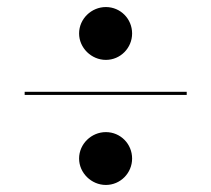

<svg xmlns="http://www.w3.org/2000/svg" viewBox="-20 -650 600 545"><path d="M204.5 -555C204.5 -514 239.5 -480 280.5 -480C322 -480 355 -514 355 -555C355 -596.5 322 -630 280.5 -630C239.5 -630 204.5 -596.5 204.5 -555ZM50 -389.5V-380.5H510V-389.5ZM204.5 -200C204.5 -159 239.5 -125 280.5 -125C322 -125 355 -159 355 -200C355 -241.5 322 -275 280.5 -275C239.5 -275 204.5 -241.5 204.5 -200Z"/></svg>

Font: Bodoni* 24pt
Style: Bold Italic
Weight: 700
Italic angle: -13°
Version: Version 2.3